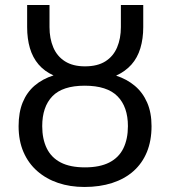

<svg xmlns="http://www.w3.org/2000/svg" viewBox="-20 -734 677 764"><path d="M316 10Q259 10 211.5 -6Q164 -22 128.5 -53Q93 -84 73.5 -129Q54 -174 54 -232Q54 -287 70.5 -327Q87 -367 118 -393.5Q149 -420 193 -434Q157 -450 133.5 -477.5Q110 -505 99 -542.5Q88 -580 88 -626V-714H177V-626Q177 -581 192 -545.5Q207 -510 238.5 -490Q270 -470 318 -470Q368 -470 399.5 -490Q431 -510 446 -545.5Q461 -581 461 -626V-714H550V-626Q550 -580 538.5 -542Q527 -504 503 -477Q479 -450 442 -433Q485 -419 516.5 -392.5Q548 -366 565.5 -326Q583 -286 583 -232Q583 -174 564.5 -129Q546 -84 511 -53Q476 -22 426.5 -6Q377 10 316 10ZM318 -68Q377 -68 415 -87.5Q453 -107 471 -144Q489 -181 489 -232Q489 -309 447.5 -351Q406 -393 317 -393Q229 -393 188.5 -351Q148 -309 148 -232Q148 -181 166 -144Q184 -107 221.5 -87.5Q259 -68 318 -68Z"/></svg>

Font: Noto Sans Display
Style: Regular
Weight: 400
Designer: Monotype Design Team
Foundry: Monotype Imaging Inc.
Version: Version 2.003